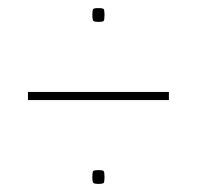

<svg xmlns="http://www.w3.org/2000/svg" viewBox="-20 -526 486 474"><path d="M208 -89Q208 -101 210 -103.5Q212 -106 223 -106Q234 -106 236 -103.5Q238 -101 238 -89Q238 -77 236 -74.5Q234 -72 223 -72Q213 -72 210.5 -74.5Q208 -77 208 -89ZM208 -489Q208 -501 210 -503.5Q212 -506 223 -506Q234 -506 236 -503.5Q238 -501 238 -489Q238 -477 236 -474.5Q234 -472 223 -472Q213 -472 210.5 -474.5Q208 -477 208 -489ZM49 -279V-299H397V-279Z"/></svg>

Font: Georama ExtraCondensed Thin Thin
Style: Regular
Weight: 250
Version: Version 1.001